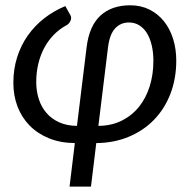

<svg xmlns="http://www.w3.org/2000/svg" viewBox="-20 -534 728 726"><path d="M117 -224.5Q117 -189.5 126.8 -159.2Q136.5 -129 155.8 -106.8Q175 -84.5 203.8 -71.5Q232.5 -58.5 271 -58L307.5 -355.5Q317.5 -436.5 360 -475.2Q402.5 -514 472.5 -514Q513 -514 545.2 -497.8Q577.5 -481.5 600 -453.5Q622.5 -425.5 634.5 -387.2Q646.5 -349 646.5 -305Q646.5 -236.5 624.5 -179.5Q602.5 -122.5 562.5 -81.2Q522.5 -40 466.8 -16.8Q411 6.5 344 7L324 171.5H243L263 7Q208 6.5 164.8 -11.2Q121.5 -29 91.8 -59.5Q62 -90 46.2 -131.2Q30.5 -172.5 30.5 -221Q30.5 -272.5 44.8 -317.5Q59 -362.5 85 -399.5Q111 -436.5 147.2 -464.8Q183.5 -493 227 -511L246.5 -476Q251.5 -466 246.5 -455.2Q241.5 -444.5 233 -439.5Q205 -424.5 183.5 -402.5Q162 -380.5 147.2 -352.8Q132.5 -325 124.8 -292.5Q117 -260 117 -224.5ZM352 -58Q402 -58.5 440.8 -78Q479.5 -97.5 506 -130.8Q532.5 -164 546.2 -208.2Q560 -252.5 560 -303.5Q560 -335.5 553.8 -362.2Q547.5 -389 535.8 -408.2Q524 -427.5 506.8 -438.2Q489.5 -449 467.5 -449Q436 -449 415.2 -426.5Q394.5 -404 388.5 -355.5Z"/></svg>

Font: Lato
Style: Italic
Weight: 400
Italic angle: -7°
Designer: Lukasz Dziedzic
Foundry: tyPoland Lukasz Dziedzic
Version: Version 2.007; 2014-02-27